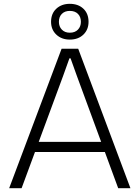

<svg xmlns="http://www.w3.org/2000/svg" viewBox="-20 -984 731 1004"><path d="M28 0 302 -729H389L662 0H598L382 -587L349 -679H343L310 -587L93 0ZM154 -189 160 -242H530L536 -189ZM345 -777Q302 -777 274.5 -803Q247 -829 247 -870Q247 -913 274.5 -938.5Q302 -964 345 -964Q389 -964 416 -938.5Q443 -913 443 -870Q443 -829 416 -803Q389 -777 345 -777ZM345 -813Q372 -813 387.5 -829Q403 -845 403 -870Q403 -896 387.5 -911.5Q372 -927 345 -927Q319 -927 303.5 -911.5Q288 -896 288 -870Q288 -845 303.5 -829Q319 -813 345 -813Z"/></svg>

Font: Mona Sans Light
Style: Regular
Weight: 300
Designer: Deni Anggara
Foundry: GitHub
Version: Version 2.000